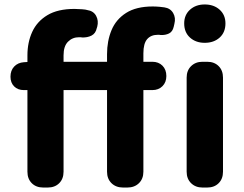

<svg xmlns="http://www.w3.org/2000/svg" viewBox="-20 -841 1094 861"><path d="M888 0Q857 0 837 -19.5Q817 -39 817 -71V-493Q817 -525 837 -544.5Q857 -564 888 -564H909Q941 -564 960.5 -544.5Q980 -525 980 -493V-71Q980 -39 960.5 -19.5Q941 0 909 0ZM898 -649Q858 -649 832 -672.5Q806 -696 806 -736Q806 -774 832 -797.5Q858 -821 898 -821Q939 -821 965 -797.5Q991 -774 991 -736Q991 -696 965 -672.5Q939 -649 898 -649ZM87 -437Q60 -437 43.5 -453.5Q27 -470 27 -497Q27 -525 43.5 -542.5Q60 -560 87 -562L103 -563V-593Q103 -651 124.5 -698Q146 -745 192.5 -773Q239 -801 314 -801Q329 -801 348 -799.5Q367 -798 371 -796Q399 -792 411 -770Q423 -748 416 -721L414 -715Q409 -691 390.5 -681.5Q372 -672 347 -673Q345 -674 340.5 -674Q336 -674 334 -674Q305 -674 285 -654Q265 -634 265 -593V-564H460V-598Q460 -657 480 -705.5Q500 -754 545.5 -783Q591 -812 665 -812Q679 -812 696 -810.5Q713 -809 717 -808Q744 -804 756.5 -782.5Q769 -761 762 -734L759 -721Q754 -699 738 -691Q722 -683 700 -684Q697 -685 688 -685Q657 -685 640 -665.5Q623 -646 623 -602V-564H663Q691 -564 708.5 -546.5Q726 -529 726 -500Q726 -472 708.5 -454.5Q691 -437 663 -437H623V-71Q623 -39 603 -19.5Q583 0 551 0H532Q500 0 480 -19.5Q460 -39 460 -71V-437H265V-71Q265 -39 245.5 -19.5Q226 0 194 0H174Q142 0 122.5 -19.5Q103 -39 103 -71V-437Z"/></svg>

Font: Chiron GoRound TC EB
Style: Regular
Weight: 700
Designer: Ryoko NISHIZUKA 西塚涼子 (kana, bopomofo & ideographs); Paul D. Hunt (Latin, Greek & Cyrillic); Sandoll Communications 산돌커뮤니
Foundry: Adobe
Version: Version 1.000;hotconv 1.1.1;makeotfexe 2.6.0